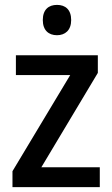

<svg xmlns="http://www.w3.org/2000/svg" viewBox="-20 -765 458 785"><path d="M213 -745C179 -745 155 -726 155 -683C155 -641 179 -621 213 -621C246 -621 271 -641 271 -683C271 -726 247 -745 213 -745ZM388 0V-81H149L380 -467V-539H45V-458H267L31 -65V0Z"/></svg>

Font: Noto Sans Arabic SemCond Med
Style: Regular
Weight: 500
Width: 4
Designer: Monotype Design Team, Nadine Chahine, Nizar Qandah and Khaled Hosny
Foundry: Monotype Imaging Inc.
Version: Version 2.012